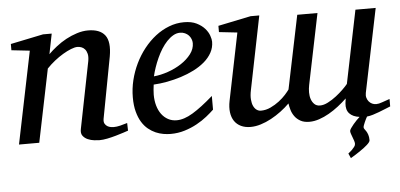

<svg xmlns="http://www.w3.org/2000/svg" viewBox="-48 -590 1837 881"><g transform="rotate(-5 870.0 -149.5)"><path d="M526.9 -20Q520.5 -17.6 504.6 -12.5Q488.8 -7.3 469.2 -1.7Q449.7 3.9 429.2 8.1Q408.7 12.2 393.1 12.2Q384.3 12.2 368.9 10.5Q353.5 8.8 339.4 2.7Q325.2 -3.4 316.4 -15.1Q307.6 -26.9 312 -46.9L373 -354Q376.5 -374 373.3 -387.2Q370.1 -400.4 363 -408.4Q356 -416.5 346.7 -419.7Q337.4 -422.9 329.1 -422.9Q316.9 -422.9 299.1 -415.8Q281.2 -408.7 261.5 -397Q241.7 -385.3 221.7 -369.4Q201.7 -353.5 185.1 -335.9L116.2 0H22.9L109.9 -424.8L25.9 -434.1V-462.9L176.8 -494.1H216.8L198.2 -400.9Q214.8 -417.5 236.3 -434.3Q257.8 -451.2 282.2 -464.4Q306.6 -477.5 332.8 -485.8Q358.9 -494.1 383.8 -494.1Q438.5 -494.1 461.7 -463.9Q484.9 -433.6 473.1 -366.2L419.9 -84Q417.5 -69.8 422.1 -61.5Q426.8 -53.2 434.3 -48.8Q441.9 -44.4 450.2 -43.2Q458.5 -42 462.9 -42Q476.6 -42 492.7 -45.9Q508.8 -49.8 525.9 -55.2Z M857.9 -394Q857.9 -403.8 854 -413.3Q850.1 -422.9 843.3 -430.2Q836.4 -437.5 826.2 -442.1Q815.9 -446.8 803.7 -446.8Q787.1 -446.8 772 -438Q756.8 -429.2 742.9 -414.6Q729 -399.9 717 -380.9Q705.1 -361.8 695.6 -340.8Q686 -319.8 678.7 -298.3Q671.4 -276.9 667 -257.8Q698.7 -260.7 732.7 -272.5Q766.6 -284.2 794.4 -302.5Q822.3 -320.8 840.1 -344.2Q857.9 -367.7 857.9 -394ZM946.8 -393.1Q946.8 -365.7 934.1 -342.8Q921.4 -319.8 899.7 -301.3Q877.9 -282.7 849.4 -268.3Q820.8 -253.9 789.3 -243.9Q757.8 -233.9 725.1 -227.8Q692.4 -221.7 662.6 -220.2Q661.1 -210.4 659.9 -196.8Q658.7 -183.1 658.7 -173.8Q658.7 -146.5 665.3 -123.5Q671.9 -100.6 684.3 -83.7Q696.8 -66.9 714.4 -57.4Q731.9 -47.9 753.9 -47.9Q787.6 -47.9 828.1 -72.3Q868.7 -96.7 923.8 -145V-82Q909.7 -68.4 889.2 -52Q868.7 -35.6 842.5 -21.2Q816.4 -6.8 785.6 2.7Q754.9 12.2 720.7 12.2Q705.6 12.2 687.7 9.3Q669.9 6.3 652.3 -1.2Q634.8 -8.8 618.4 -22Q602.1 -35.2 589.6 -55.4Q577.1 -75.7 569.6 -103.8Q562 -131.8 562 -169.9Q562 -209.5 571.5 -248.8Q581.1 -288.1 598.4 -324Q615.7 -359.9 640.1 -390.9Q664.6 -421.9 693.8 -444.6Q723.1 -467.3 756.6 -480.2Q790 -493.2 825.7 -493.2Q860.4 -493.2 883.5 -481.7Q906.7 -470.2 920.9 -454.1Q935.1 -438 940.9 -420.9Q946.8 -403.8 946.8 -393.1Z M1734.9 -25.9Q1722.7 -21 1709 -15.4Q1695.3 -9.8 1681.2 -4.4Q1667 1 1652.6 5.4Q1638.2 9.8 1625 11.2Q1623 14.6 1619.6 21.2Q1616.2 27.8 1613 35.2Q1609.9 42.5 1607.4 49.1Q1605 55.7 1605 59.1Q1605 63.5 1608.4 67.9Q1611.8 72.3 1616 78.6Q1620.1 85 1623.5 95Q1627 105 1627 120.1Q1627 124.5 1623 129.9Q1619.1 135.3 1612.5 141.1Q1606 147 1597.7 153.3Q1589.4 159.7 1580.6 165.5Q1560.5 179.7 1534.7 194.8L1524.9 172.9Q1534.2 165.5 1542 158.2Q1548.3 151.9 1553.7 144.8Q1559.1 137.7 1559.1 130.9Q1559.1 124.5 1556.4 116.5Q1553.7 108.4 1550.5 100.1Q1547.4 91.8 1544.7 84.2Q1542 76.7 1542 70.8Q1542 66.4 1547.6 58.1Q1553.2 49.8 1560.8 40.8Q1568.4 31.7 1576.7 23.2Q1585 14.6 1590.8 9.8Q1560.1 5.9 1544.4 -11Q1528.8 -27.8 1531.7 -58.1L1534.7 -80.1Q1516.1 -62.5 1494.9 -45.9Q1473.6 -29.3 1450.9 -16.4Q1428.2 -3.4 1405 4.4Q1381.8 12.2 1359.9 12.2Q1335 12.2 1318.6 2.9Q1302.2 -6.3 1292.2 -20.3Q1282.2 -34.2 1277.6 -50.3Q1272.9 -66.4 1271 -80.1Q1252.9 -62 1230.7 -45.4Q1208.5 -28.8 1184.6 -15.9Q1160.6 -2.9 1136.2 4.6Q1111.8 12.2 1088.9 12.2Q1064 12.2 1044.9 3.2Q1025.9 -5.9 1014.6 -22.5Q1003.4 -39.1 1000.2 -62.7Q997.1 -86.4 1002.9 -115.2L1065.9 -424.8L981.9 -434.1V-462.9L1132.8 -494.1H1172.9L1105 -157.2Q1099.6 -131.8 1101.1 -113.3Q1102.5 -94.7 1108.4 -82.5Q1114.3 -70.3 1123.3 -64.2Q1132.3 -58.1 1142.1 -58.1Q1165.5 -58.1 1187.3 -68.4Q1209 -78.6 1227.1 -92.5Q1245.1 -106.4 1258.1 -120.8Q1271 -135.3 1276.9 -144L1346.7 -481.9H1439.9L1373 -155.8Q1369.6 -139.6 1369.6 -122.3Q1369.6 -105 1374.5 -90.8Q1379.4 -76.7 1389.2 -67.4Q1398.9 -58.1 1415 -58.1Q1432.1 -58.1 1451.9 -68.4Q1471.7 -78.6 1490 -92.8Q1508.3 -106.9 1523.4 -121.8Q1538.6 -136.7 1545.9 -146L1614.7 -481.9H1708L1628.9 -97.2Q1626.5 -85 1629.4 -75Q1632.3 -64.9 1638.4 -57.6Q1644.5 -50.3 1653.3 -46.1Q1662.1 -42 1671.9 -42Q1684.1 -42 1699.7 -47.9Q1715.3 -53.7 1734.9 -60.1Z"/></g></svg>

Font: Charis SIL Cyr
Style: Italic
Weight: 400
Italic angle: -11°
Foundry: SIL International
Version: Version 5.000